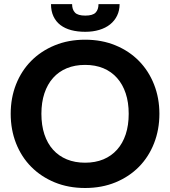

<svg xmlns="http://www.w3.org/2000/svg" viewBox="-20 -932 851 960"><path d="M777 -363Q777 -283.5 750.2 -215.5Q723.5 -147.5 674.8 -98Q626 -48.5 557.5 -20.2Q489 8 405.5 8Q322 8 253.5 -20.2Q185 -48.5 136 -98Q87 -147.5 60.2 -215.5Q33.5 -283.5 33.5 -363Q33.5 -442.5 60.2 -510.2Q87 -578 136 -627.5Q185 -677 253.5 -705.2Q322 -733.5 405.5 -733.5Q489 -733.5 557.5 -705.2Q626 -677 674.8 -627.2Q723.5 -577.5 750.2 -509.8Q777 -442 777 -363ZM623.5 -363Q623.5 -420 608.5 -465.2Q593.5 -510.5 565.2 -542.2Q537 -574 496.8 -590.8Q456.5 -607.5 405.5 -607.5Q354.5 -607.5 314 -590.8Q273.5 -574 245.2 -542.2Q217 -510.5 202 -465.2Q187 -420 187 -363Q187 -305.5 202 -260.2Q217 -215 245.2 -183.5Q273.5 -152 314 -135.2Q354.5 -118.5 405.5 -118.5Q456.5 -118.5 496.8 -135.2Q537 -152 565.2 -183.5Q593.5 -215 608.5 -260.2Q623.5 -305.5 623.5 -363ZM406.5 -773Q368 -773 336.5 -781.2Q305 -789.5 282.5 -806.5Q260 -823.5 247.5 -849.8Q235 -876 235 -911.5H340.5Q340.5 -884 355 -869Q369.5 -854 406.5 -854Q443.5 -854 458 -869Q472.5 -884 472.5 -911.5H578Q578 -879.5 565.5 -853.8Q553 -828 530.5 -810Q508 -792 476.2 -782.5Q444.5 -773 406.5 -773Z"/></svg>

Font: Lato 2
Style: Regular
Weight: 800
Designer: Lukasz Dziedzic with Adam Twardoch and Botio Nikoltchev
Foundry: tyPoland Lukasz Dziedzic
Version: Version 2.015; 2015-08-06; http://www.latofonts.com/